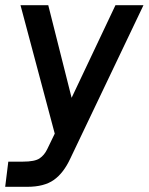

<svg xmlns="http://www.w3.org/2000/svg" viewBox="-23 -520 573 740"><path d="M-3 200 9 103H65Q111 103 129.5 90.5Q148 78 159 55L188 -5L56 -500H163L253 -143L422 -500H530L248 91Q222 147 184.5 173.5Q147 200 82 200Z"/></svg>

Font: Haskoy SemiBold
Style: Italic
Weight: 600
Designer: Ertekin Erdin
Foundry: Ertekin Erdin
Version: Version 2.000; ttfautohint (v1.8.4.7-5d5b)